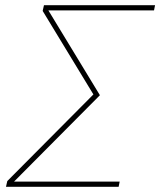

<svg xmlns="http://www.w3.org/2000/svg" viewBox="-20 -718 616 738"><path d="M436 0H3L8 -22L339 -355L144 -676L149 -698H576L572 -678H166L364 -352L34 -20H440Z"/></svg>

Font: IBM Plex Sans Thin
Style: Italic
Weight: 100
Italic angle: -11.31°
Designer: Mike Abbink, Paul van der Laan, Pieter van Rosmalen
Foundry: Bold Monday
Version: Version 3.0